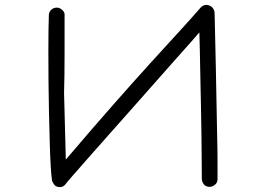

<svg xmlns="http://www.w3.org/2000/svg" viewBox="-20 -690 1040 782"><path d="M225 72Q209 72 202 63.5Q195 55 192 46Q189 27 186.5 -14.5Q184 -56 182.5 -112.5Q181 -169 179.5 -233Q178 -297 177.5 -360.5Q177 -424 177 -479Q177 -529 177.5 -568Q178 -607 179 -628Q179 -641 188.5 -650Q198 -659 212 -659Q223 -659 234 -649Q245 -639 243 -626Q243 -536 243 -478.5Q243 -421 242.5 -388Q242 -355 241.5 -339Q241 -323 241 -316.5Q241 -310 241 -305Q241 -300 241.5 -289Q242 -278 242.5 -252Q243 -226 244.5 -175.5Q246 -125 248 -40Q358 -169 442.5 -265Q527 -361 592.5 -433Q658 -505 708 -559.5Q758 -614 798 -660Q808 -670 820 -670Q832 -670 842 -662Q852 -654 854 -639Q857 -510 859 -418.5Q861 -327 862 -264.5Q863 -202 864 -159.5Q865 -117 865.5 -85.5Q866 -54 866 -25.5Q866 3 866 39Q866 54 855.5 62.5Q845 71 834 71Q818 71 810 60.5Q802 50 802 38Q802 10 801.5 -36.5Q801 -83 800.5 -140.5Q800 -198 798.5 -258.5Q797 -319 796 -377Q795 -435 794 -482Q793 -529 792 -558Q786 -551 761 -522.5Q736 -494 697 -450.5Q658 -407 612 -354.5Q566 -302 517 -247Q468 -192 422 -140Q376 -88 338 -45Q300 -2 276 25.5Q252 53 248 59Q238 72 225 72Z"/></svg>

Font: Hachi Maru Pop
Style: Regular
Weight: 400
Designer: Nontynet
Foundry: Nontynet
Version: Version 1.300